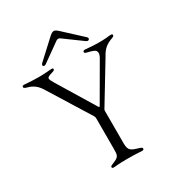

<svg xmlns="http://www.w3.org/2000/svg" viewBox="-215 -1073 1127 1215"><g transform="rotate(-30 348.5 -465.0)"><path d="M257.8 4.3C279.1 4.3 288.4 0 360.1 0C428.3 0 450.6 3.6 466.6 3.6C475.1 3.6 479.4 0 479.4 -6.4C479.4 -11.4 476.6 -15.6 462.4 -19.9C407 -36.2 388.5 -42.6 388.5 -95.2V-332.4C388.5 -336.6 388.8 -339.8 391 -344.1L561.8 -625.7C586.3 -671.5 608.3 -692.1 658.4 -710.2C668.7 -714.1 673.3 -717.3 673.3 -723.7C673.3 -729.4 669 -731.9 662.6 -732.2C641 -731.9 621.4 -726.6 567.5 -727.3C514.9 -728 489.7 -732.6 472.3 -733C463.1 -732.6 458.5 -728.7 458.1 -723C458.5 -717.7 460.6 -713.8 476.6 -710.2C505.3 -702.8 530.9 -696.7 535.5 -682.5C539.8 -672.2 539.1 -660.9 528.4 -640.6L375 -376.1C371.8 -372.2 369.3 -372.2 365.8 -376.4L359.4 -387.4L358.7 -388.5L202.4 -645.6C177.2 -689.3 170.1 -696.4 218.8 -710.2C237.2 -715.2 239.7 -719.5 240.1 -725.1C239.7 -730.5 235.4 -733 228.7 -733C214.1 -733 192.8 -728.3 132.1 -728C70.7 -728.3 45.8 -733 28.4 -733C18.8 -733 14.2 -729.4 14.2 -723.7C14.2 -717 17.8 -713.4 36.2 -708.1C82.7 -696.4 107.2 -671.5 131.4 -630L312.5 -338.4C316.4 -332 317.5 -328.5 317.5 -317.5V-103C317.5 -49 317.1 -39.8 269.2 -20.6C250 -12.8 246.4 -10.7 246.4 -3.6C246.4 1.8 250 4.3 257.8 4.3ZM196 -794C181.8 -780.9 193.9 -763.8 212.4 -777L345.5 -871.8C355.1 -878.6 365.1 -878.6 374.3 -871.8L505 -776.3C522.7 -763.1 537.3 -781.2 523.4 -794L394.2 -913.4C366.1 -938.9 356.2 -941.8 325.3 -913.4Z"/></g></svg>

Font: Margiela Serif Light
Style: Regular
Weight: 300
Designer: Andreas Faust, Stefan Endress
Version: Version 1.002;FEAKit 1.0